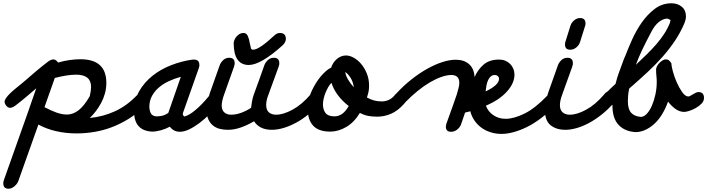

<svg xmlns="http://www.w3.org/2000/svg" viewBox="-80 -757 4310 1170"><path d="M17 -116Q-4 -100 -18 -100Q-32 -100 -42 -113Q-52 -126 -52 -137Q-52 -147 -42.5 -160.5Q-33 -174 -18 -188.5Q-3 -203 15.5 -218Q34 -233 51 -247L69 -262Q104 -293 141 -324Q178 -355 212 -381Q231 -395 245 -395Q260 -395 274 -376Q313 -387 347 -391.5Q381 -396 410 -396Q568 -396 568 -252Q568 -219 559.5 -188Q551 -157 536.5 -130Q522 -103 504 -79.5Q486 -56 467 -38Q548 -46 619.5 -78.5Q691 -111 751 -173Q774 -196 792 -196Q828 -196 828 -160Q828 -146 820.5 -136.5Q813 -127 795 -107Q753 -63 703.5 -32.5Q654 -2 601.5 18Q549 38 494.5 47Q440 56 387 56Q320 56 260.5 42Q201 28 154 2Q123 90 92.5 175Q62 260 31 348Q24 365 7 379Q-10 393 -28 393Q-60 393 -60 360Q-60 355 -59.5 351.5Q-59 348 -56 342L-58 345L92 -78Q104 -112 116 -147.5Q128 -183 141 -219Q112 -194 82 -168.5Q52 -143 17 -116ZM191 -104Q229 -84 263 -71.5Q297 -59 329 -59Q364 -59 398 -84.5Q432 -110 467 -171Q475 -205 475 -227Q475 -302 384 -302Q331 -302 254 -282Z M1192 -170Q1213 -195 1236 -195Q1272 -195 1272 -161Q1272 -145 1257 -127Q1229 -94 1198 -62.5Q1167 -31 1135 -7Q1103 17 1072.5 31.5Q1042 46 1016 46Q996 46 980.5 37.5Q965 29 955 15Q929 29 900 37Q871 45 846 45Q737 39 737 -78Q737 -147 768 -201Q799 -255 849 -295Q899 -335 963.5 -360Q1028 -385 1094 -394H1102Q1135 -394 1135 -361Q1135 -356 1134.5 -352.5Q1134 -349 1131 -343L1133 -346Q1109 -277 1084 -207.5Q1059 -138 1035 -69Q1034 -67 1034 -64Q1034 -57 1037 -53Q1040 -49 1043 -47Q1071 -53 1111 -86.5Q1151 -120 1192 -170ZM947 -73 1022 -289Q982 -278 947 -261.5Q912 -245 886 -222Q860 -199 845 -170Q830 -141 830 -105Q832 -73 843.5 -60.5Q855 -48 874 -48Q904 -48 924.5 -57Q945 -66 947 -72Z M1813 -183Q1833 -206 1856 -206Q1892 -206 1892 -171Q1892 -158 1876 -136Q1802 -50 1722 -8Q1642 34 1576 34Q1538 34 1511 20.5Q1484 7 1468 -18Q1427 6 1387 20Q1347 34 1309 34Q1282 34 1258.5 28Q1235 22 1217.5 7.5Q1200 -7 1189.5 -30Q1179 -53 1179 -88Q1179 -108 1182.5 -131Q1186 -154 1197 -183L1196 -182Q1212 -227 1227.5 -271Q1243 -315 1259 -360Q1265 -376 1280 -390.5Q1295 -405 1317 -405Q1350 -405 1350 -372Q1350 -367 1349.5 -363Q1349 -359 1346 -353L1348 -356L1285 -179Q1271 -139 1271 -114Q1271 -86 1287 -72Q1303 -58 1328 -58Q1357 -58 1388 -69Q1419 -80 1450 -100Q1452 -117 1455.5 -138Q1459 -159 1467 -182Q1483 -226 1499.5 -271Q1516 -316 1531 -360Q1537 -376 1552 -390.5Q1567 -405 1589 -405Q1622 -405 1622 -372Q1622 -367 1621.5 -363Q1621 -359 1618 -353L1620 -356Q1604 -311 1587.5 -267Q1571 -223 1555 -178Q1542 -145 1542 -118Q1542 -86 1559 -72Q1576 -58 1602 -58Q1646 -58 1702.5 -88.5Q1759 -119 1813 -182ZM1344 -495Q1344 -500 1347.5 -510.5Q1351 -521 1358.5 -531Q1366 -541 1377.5 -548.5Q1389 -556 1405 -556Q1422 -556 1430.5 -536.5Q1439 -517 1442 -494Q1444 -484 1447 -474Q1450 -464 1447 -467Q1451 -454 1462 -454Q1499 -454 1592 -541Q1601 -549 1608.5 -552.5Q1616 -556 1626 -556Q1662 -556 1662 -520Q1662 -498 1639 -478Q1508 -361 1436 -361Q1391 -361 1367.5 -394Q1344 -427 1344 -495Z M1961 -265Q1952 -264 1940 -252Q1938 -261 1936 -269.5Q1934 -278 1933 -287ZM2045 -111Q2007 -140 1979.5 -176.5Q1952 -213 1940 -252Q1930 -243 1921 -227.5Q1912 -212 1904.5 -194Q1897 -176 1892.5 -157Q1888 -138 1888 -121Q1888 -89 1903.5 -68.5Q1919 -48 1958 -48Q2010 -48 2045 -111ZM1876 -293Q1893 -312 1907 -324.5Q1921 -337 1938 -345Q1949 -378 1974 -398.5Q1999 -419 2029 -419Q2051 -419 2076 -405Q2101 -391 2121.5 -366.5Q2142 -342 2155.5 -308.5Q2169 -275 2169 -236Q2169 -217 2166.5 -202Q2164 -187 2156 -163Q2198 -139 2245 -139Q2292 -139 2322 -173L2321 -172Q2340 -196 2363 -196Q2380 -196 2390 -187.5Q2400 -179 2400 -161Q2400 -152 2395.5 -144Q2391 -136 2383 -125Q2345 -82 2303.5 -64Q2262 -46 2218 -46Q2190 -46 2165 -50.5Q2140 -55 2113 -69Q2078 -11 2029.5 17Q1981 45 1933 45Q1861 45 1828 8.5Q1795 -28 1795 -95Q1795 -151 1819.5 -203Q1844 -255 1876 -293ZM2073 -178Q2075 -186 2076 -193.5Q2077 -201 2077 -209Q2077 -213 2077 -217Q2077 -221 2076 -225Q2092 -207 2112 -192ZM2024 -318Q2013 -325 2007 -325H2003Q1985 -325 1978.5 -339.5Q1972 -354 1984 -367Q1981 -364 1981 -362L2028 -344Q2024 -336 2024 -326ZM2024 -318Q2026 -298 2040.5 -273Q2055 -248 2076 -225Q2072 -258 2056.5 -282.5Q2041 -307 2024 -318Z M2391 -134Q2370 -111 2349 -111Q2332 -111 2322.5 -123Q2313 -135 2313 -147Q2313 -166 2332 -185V-184Q2377 -233 2425.5 -271.5Q2474 -310 2522 -337Q2570 -364 2615 -378.5Q2660 -393 2697 -393Q2748 -393 2778.5 -366Q2809 -339 2812 -287Q2831 -332 2866.5 -363Q2902 -394 2962 -394Q2982 -394 2999 -387Q3016 -380 3028.5 -367.5Q3041 -355 3048 -338Q3055 -321 3055 -302Q3055 -250 3009 -199Q2963 -148 2881 -113Q2894 -77 2926.5 -55Q2959 -33 3001 -33Q3051 -33 3115.5 -64.5Q3180 -96 3255 -174Q3276 -195 3295 -195Q3331 -195 3331 -159Q3331 -140 3311 -120Q3213 -22 3128 18.5Q3043 59 2976 59Q2940 59 2908 48.5Q2876 38 2851.5 19.5Q2827 1 2810 -24.5Q2793 -50 2786 -79Q2778 -77 2770.5 -75Q2763 -73 2754 -71Q2748 -53 2741 -32.5Q2734 -12 2728 5Q2720 22 2704 34Q2688 46 2668 46Q2637 46 2637 15Q2637 13 2637 11Q2637 9 2639 4V0L2679 -111Q2685 -128 2691 -145.5Q2697 -163 2703 -180Q2710 -202 2714.5 -221Q2719 -240 2719 -252Q2719 -300 2670 -300Q2643 -300 2609 -288Q2575 -276 2538.5 -254.5Q2502 -233 2464 -202Q2426 -171 2390 -134ZM2842 -185Q2852 -189 2861 -192.5Q2870 -196 2879 -200Q2877 -190 2877 -180Q2877 -170 2876 -160ZM2936 -300Q2921 -300 2911 -291.5Q2901 -283 2894.5 -269Q2888 -255 2884.5 -237Q2881 -219 2879 -200Q2918 -218 2939.5 -237.5Q2961 -257 2961 -277Q2961 -287 2953.5 -293.5Q2946 -300 2936 -300Z M3602 -183Q3622 -206 3646 -206Q3681 -206 3681 -171Q3681 -155 3666 -136Q3629 -93 3589 -61Q3549 -29 3510 -8Q3471 13 3434 23.5Q3397 34 3366 34Q3309 34 3274.5 5.5Q3240 -23 3240 -90Q3240 -133 3258 -183L3257 -182Q3273 -227 3288.5 -271Q3304 -315 3320 -360Q3326 -376 3341 -390.5Q3356 -405 3378 -405Q3411 -405 3411 -372Q3411 -367 3410.5 -363Q3410 -359 3407 -353L3409 -356Q3393 -311 3377 -267Q3361 -223 3345 -178Q3332 -143 3332 -116Q3332 -87 3348.5 -72.5Q3365 -58 3392 -58Q3436 -58 3492 -88.5Q3548 -119 3602 -182ZM3396 -600V-599Q3401 -618 3418 -632.5Q3435 -647 3455 -647Q3488 -647 3488 -614Q3488 -612 3487.5 -609.5Q3487 -607 3487 -604L3455 -502Q3449 -482 3432 -468Q3415 -454 3395 -454Q3363 -454 3363 -486Q3363 -490 3363.5 -494.5Q3364 -499 3367 -505L3365 -501Z M3793 48Q3727 44 3689.5 4Q3652 -36 3652 -114V-119Q3631 -100 3614 -100Q3597 -100 3587.5 -113Q3578 -126 3578 -137Q3578 -146 3587 -158.5Q3596 -171 3609.5 -186Q3623 -201 3639.5 -216.5Q3656 -232 3671 -246Q3679 -280 3691 -313Q3703 -346 3716 -381Q3718 -388 3722 -397.5Q3726 -407 3731 -418Q3747 -460 3771.5 -515Q3796 -570 3830.5 -619.5Q3865 -669 3910 -703Q3955 -737 4012 -737Q4049 -737 4074.5 -716Q4100 -695 4100 -657Q4100 -640 4092 -619Q4069 -563 4034.5 -511Q4000 -459 3957.5 -411Q3915 -363 3867 -318.5Q3819 -274 3770 -231H3769Q3764 -226 3761.5 -224Q3759 -222 3754 -217Q3749 -193 3747.5 -174Q3746 -155 3746 -140Q3746 -92 3766 -70Q3786 -48 3823 -45H3830Q3848 -48 3864.5 -67Q3881 -86 3893.5 -115.5Q3906 -145 3914 -182Q3922 -219 3922 -258Q3922 -267 3921.5 -276Q3921 -285 3920 -294Q3919 -302 3918.5 -313Q3918 -324 3918 -335Q3918 -341 3922.5 -351Q3927 -361 3935.5 -370.5Q3944 -380 3955 -387.5Q3966 -395 3978 -395Q3990 -395 3996.5 -389Q4003 -383 4011 -372Q4011 -357 4020 -323Q4029 -289 4044 -255Q4059 -221 4077.5 -195Q4096 -169 4115 -169Q4119 -169 4125.5 -172.5Q4132 -176 4140 -181Q4151 -187 4159.5 -191.5Q4168 -196 4176 -196Q4210 -196 4210 -160Q4210 -141 4195 -125.5Q4180 -110 4159.5 -98.5Q4139 -87 4119 -81Q4099 -75 4090 -75Q4061 -75 4035 -94Q4009 -113 3991 -138Q3976 -96 3955 -61.5Q3934 -27 3908 -3Q3882 21 3852.5 34.5Q3823 48 3793 48ZM3726 -297Q3743 -314 3760.5 -330Q3778 -346 3795 -362Q3787 -339 3780.5 -317.5Q3774 -296 3768 -273ZM3890 -565Q3855 -499 3832.5 -451.5Q3810 -404 3795 -362L3800 -367Q3832 -397 3862.5 -427Q3893 -457 3919.5 -487.5Q3946 -518 3967.5 -551Q3989 -584 4004 -622V-624Q4004 -625 4004 -627Q4004 -629 4006 -634Q4004 -637 3997.5 -639.5Q3991 -642 3985 -644Q3959 -642 3934.5 -622.5Q3910 -603 3890 -565Z"/></svg>

Font: Discipuli Britannica Bold
Style: Regular
Weight: 700
Designer: Peter Wiegel
Foundry: Peter Wiegel
Version: Version 0.001 2009